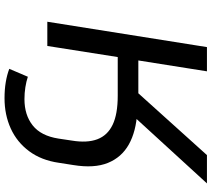

<svg xmlns="http://www.w3.org/2000/svg" viewBox="-63 -682 934 848"><g transform="rotate(90 404.0 -258.0)"><path d="M414 189Q375 189 342.5 183.5Q310 178 284 168L319 86Q340 93 365.5 97Q391 101 418 101Q488 101 534 64.5Q580 28 592 -49L601 -109Q612 -176 595 -221Q578 -266 531 -288.5Q484 -311 403 -311H232L183 0H76L188 -705H295L247 -402H413L374 -382L665 -705H790L477 -363L476 -397Q561 -392 618 -360Q675 -328 699.5 -267.5Q724 -207 709 -115L699 -51Q688 26 648 80Q608 134 547.5 161.5Q487 189 414 189Z"/></g></svg>

Font: Nunito Sans 7pt SemiExpanded Medium
Style: Italic
Weight: 500
Width: 6
Italic angle: -9°
Designer: Vernon Adams
Foundry: Vernon Adams
Version: Version 3.101;gftools[0.9.27]